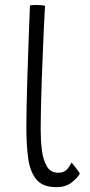

<svg xmlns="http://www.w3.org/2000/svg" viewBox="-20 -736 362 772"><path d="M301 -38Q291.5 -20.5 267.8 -2Q244 16.5 206.5 16.5Q151.5 16.5 126 -14.8Q100.5 -46 93.2 -100.2Q86 -154.5 86 -223Q86 -259.5 87 -309.8Q88 -360 89.8 -416.5Q91.5 -473 93.5 -528.8Q95.5 -584.5 97.2 -632.8Q99 -681 100.5 -714.5Q115.5 -716 127 -716Q144.5 -716 161 -713Q159 -682.5 157 -635.2Q155 -588 152.5 -532.2Q150 -476.5 148 -418.8Q146 -361 144.8 -308.2Q143.5 -255.5 143.5 -216Q143.5 -174 148.2 -134Q153 -94 168 -67.8Q183 -41.5 214 -41.5Q236 -41.5 247.5 -53Q259 -64.5 267.5 -82.5Q271 -79 278.5 -69.5Q286 -60 292.8 -50.5Q299.5 -41 301 -38Z"/></svg>

Font: Grandstander ExtraLight
Style: Regular
Weight: 200
Designer: Tyler Finck
Foundry: Etcetera Type Co
Version: Version 1.200; ttfautohint (v1.8.3)